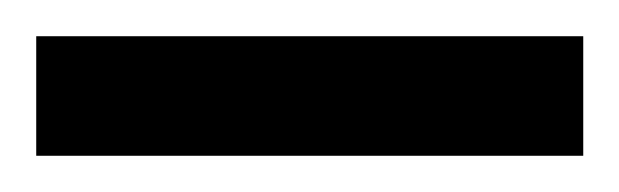

<svg xmlns="http://www.w3.org/2000/svg" viewBox="-20 -709 342 106"><path d="M0 -689H302V-623H0Z"/></svg>

Font: Rosario Medium
Style: Regular
Weight: 500
Version: Version 1.201